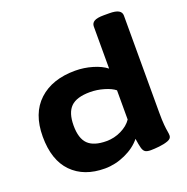

<svg xmlns="http://www.w3.org/2000/svg" viewBox="-134 -879 986 1013"><g transform="rotate(-20 358.5 -373.0)"><path d="M286 8Q169 8 101.5 -61Q34 -130 34 -262Q34 -392 109 -461.5Q184 -531 313 -531Q362 -531 409.5 -517Q457 -503 486 -480V-716Q486 -735 502 -744.5Q518 -754 555 -754H586Q622 -754 638.5 -744.5Q655 -735 655 -716V-174Q655 -127 657.5 -101.5Q660 -76 662.5 -63Q665 -50 665 -39Q665 -22 643.5 -14Q622 -6 593.5 -3Q565 0 546 0Q525 0 515 -6.5Q505 -13 500 -31Q495 -49 490 -84Q457 -43 400.5 -17.5Q344 8 286 8ZM343 -125Q387 -125 426.5 -144.5Q466 -164 486 -194V-358Q465 -375 426 -386.5Q387 -398 348 -398Q273 -398 240 -365.5Q207 -333 207 -261Q207 -189 239.5 -157Q272 -125 343 -125Z"/></g></svg>

Font: Asap Expanded ExtraBold
Style: Regular
Weight: 800
Width: 7
Designer: Pablo Cosgaya
Foundry: Omnibus-Type
Version: Version 3.001; ttfautohint (v1.8.4.7-5d5b)